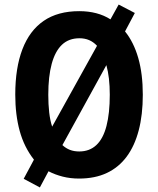

<svg xmlns="http://www.w3.org/2000/svg" viewBox="-20 -774 694 843"><path d="M607 -358Q607 -270 589 -201.5Q571 -133 536 -86Q501 -39 449 -14.5Q397 10 327 10Q289 10 255.5 1.5Q222 -7 193 -22L155 49L84 11L129 -73Q86 -128 66.5 -199Q47 -270 47 -359Q47 -476 78.5 -558Q110 -640 172 -682.5Q234 -725 328 -725Q368 -725 402.5 -716Q437 -707 465 -689L501 -754L572 -717L529 -636Q567 -589 587 -519.5Q607 -450 607 -358ZM462 -358Q462 -435 447 -488L254 -137Q269 -123 287 -116Q305 -109 328 -109Q373 -109 403 -137Q433 -165 447.5 -221Q462 -277 462 -358ZM192 -358Q192 -316 196 -280.5Q200 -245 209 -218L406 -573Q390 -590 371 -598Q352 -606 329 -606Q282 -606 252 -577.5Q222 -549 207 -493.5Q192 -438 192 -358Z"/></svg>

Font: Noto Sans Condensed
Style: Regular
Weight: 400
Width: 3
Version: Version 2.013